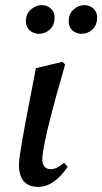

<svg xmlns="http://www.w3.org/2000/svg" viewBox="-20 -715 399 749"><path d="M132 -583Q112 -583 96.5 -596Q81 -609 81 -632Q81 -661 100.5 -678Q120 -695 143 -695Q164 -695 178.5 -681.5Q193 -668 193 -647Q193 -617 174.5 -600Q156 -583 132 -583ZM298 -583Q278 -583 263 -596Q248 -609 248 -632Q248 -661 267 -678Q286 -695 309 -695Q330 -695 344.5 -681.5Q359 -668 359 -647Q359 -617 340.5 -600Q322 -583 298 -583ZM129 14Q92 14 73 -7.5Q54 -29 54 -71Q54 -79 55 -88.5Q56 -98 58.5 -116.5Q61 -135 66.5 -166Q72 -197 81 -246L120 -449L224 -474L234 -463L201 -347Q190 -306 181 -272Q172 -238 165.5 -210.5Q159 -183 154.5 -160.5Q150 -138 147.5 -121.5Q145 -105 145 -93Q145 -75 153.5 -65Q162 -55 178 -55Q191 -55 204 -62Q217 -69 230 -80L244 -64Q217 -25 188.5 -5.5Q160 14 129 14Z"/></svg>

Font: Source Serif 4 48pt SemiBold
Style: Italic
Weight: 600
Italic angle: -12°
Designer: Frank Grießhammer
Foundry: Adobe Systems Incorporated
Version: Version 4.004;hotconv 1.0.116;makeotfexe 2.5.65601